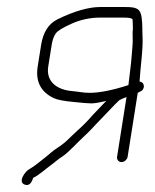

<svg xmlns="http://www.w3.org/2000/svg" viewBox="-20 -487 440 546"><path d="M325.5 -26C333.4 -26 341.6 -33.1 342.9 -41L371.7 -223L377.2 -226C393.6 -231.2 392.9 -253.4 376.8 -255C379.3 -298 387.3 -345.8 385.3 -384.5C384.3 -403.2 385.6 -416.2 382.9 -436.6C379.4 -464.1 366.3 -467 335.4 -467H263.8C233 -467 190.4 -455.3 143.4 -432C118.1 -419.6 102.6 -395.2 96.9 -359L87.2 -298C80.5 -255.6 95.8 -225.5 133.2 -207.8C143.2 -203.1 162.8 -199.4 191.8 -196.8C215 -194.3 231 -193 239.8 -193C248.6 -193 262.7 -195.3 282.1 -200C280.7 -198 279.7 -197 279.2 -197L244.7 -161C230.9 -144.9 216.5 -130.2 201.4 -116.8C179.3 -97.1 167.6 -81.8 142.5 -66C128.6 -57.3 120.3 -48.2 108.2 -39C97.2 -30.7 77.9 -14 65.1 -7C51.6 -1.2 28.2 32.3 51.9 38.5C62 41.1 69.3 35 73.8 20L74 19C91 11.1 110.6 -7.4 124.2 -17C136.5 -25.8 144.7 -34.2 158.2 -42.5C175.8 -54.4 200.1 -81.9 217 -97.3C235.1 -113.9 244.8 -125.2 259 -140L306.4 -189.5C311.2 -194.5 315.5 -198.7 319.2 -202C325.1 -205.3 331.9 -208.3 339.8 -211L312.9 -41C311.6 -33.1 317.6 -26 325.5 -26ZM234.5 -223C216.1 -223 203.4 -226.5 185.1 -228C140.8 -231.7 110.5 -255.7 117.2 -298L126.9 -359C129.2 -373.6 133.2 -384.8 138.9 -392.4C144.7 -400 160.1 -409.3 185.3 -420.4C210.5 -431.5 238 -437 265.2 -437H330.6C347.8 -437 356.6 -435 357.1 -431L357.8 -413C358.1 -406.3 357.9 -400.7 357.1 -396C356.9 -391.3 357 -385.8 357.3 -379.5C358.2 -362.5 355.6 -347.5 354.3 -326.1C353 -305.5 347.3 -265.6 345.2 -245C299.9 -230.3 263 -223 234.5 -223Z"/></svg>

Font: MewTooHand
Style: CondIta
Weight: 400
Designer: Mew Too, Robert Jablonski
Version: Version 0.77